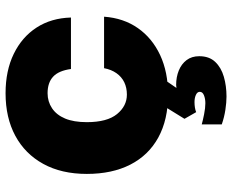

<svg xmlns="http://www.w3.org/2000/svg" viewBox="-92 -520 834 690"><g transform="rotate(-90 325.0 -175.0)"><path d="M330 12Q240 12 176 -23Q112 -58 78.5 -123.5Q45 -189 45 -280Q45 -371 81 -436.5Q117 -502 182 -537Q247 -572 335 -572Q416 -572 476.5 -542.5Q537 -513 571 -460.5Q605 -408 607 -337H422Q416 -381 394.5 -401Q373 -421 335 -421Q305 -421 281 -405Q257 -389 244 -358Q231 -327 231 -280Q231 -207 260 -171.5Q289 -136 330 -136Q355 -136 374.5 -145.5Q394 -155 407 -173.5Q420 -192 425 -218H610Q605 -148 569 -96.5Q533 -45 472 -16.5Q411 12 330 12ZM323 222Q302 222 275.5 218Q249 214 223 205V133Q237 137 259.5 141.5Q282 146 299 146Q315 146 327.5 141Q340 136 340 126Q340 117 329 112Q318 107 303 107Q293 107 283.5 108.5Q274 110 267 113L243 71L306 -31L387 -6L354 42Q357 42 360 41.5Q363 41 365 41Q393 41 416.5 50.5Q440 60 454 78.5Q468 97 468 124Q468 160 447.5 181.5Q427 203 394 212.5Q361 222 323 222Z"/></g></svg>

Font: Azeret Mono Thin ExtraBold
Style: Regular
Weight: 800
Version: Version 1.002